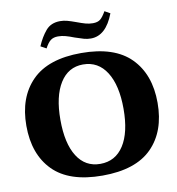

<svg xmlns="http://www.w3.org/2000/svg" viewBox="-98 -1013 1027 1111"><g transform="rotate(-10 415.5 -457.5)"><path d="M190 -789Q212 -841 242.5 -877Q273 -913 327 -913Q348 -913 368.5 -907.5Q389 -902 419 -891Q448 -880 469.5 -874Q491 -868 513 -868Q541 -868 556.5 -880.5Q572 -893 590 -925L622 -907Q575 -783 486 -783Q465 -783 445.5 -788.5Q426 -794 394 -805Q366 -816 344 -822Q322 -828 300 -828Q273 -828 256.5 -815.5Q240 -803 223 -771ZM30 -350Q30 -517 125.5 -613.5Q221 -710 415 -710Q610 -710 705.5 -613.5Q801 -517 801 -350Q801 -182 705.5 -86Q610 10 415 10Q220 10 125 -86Q30 -182 30 -350ZM601 -350Q601 -488 552 -565.5Q503 -643 414 -643Q327 -643 278.5 -565.5Q230 -488 230 -350Q230 -211 278 -135Q326 -59 414 -59Q503 -59 552 -135Q601 -211 601 -350Z"/></g></svg>

Font: Taviraj ExtraBold
Style: Regular
Weight: 800
Designer: Katatrad Team
Foundry: CadsonDemak
Version: Version 1.001